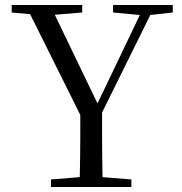

<svg xmlns="http://www.w3.org/2000/svg" viewBox="-20 -748 727 768"><path d="M184 0V-30.1L331.2 -42.1H357.5L505.5 -30.1V0ZM298.2 0Q299.2 -38.2 299.7 -69.7Q300.2 -101.3 300.7 -135.6Q301.2 -169.9 301.2 -214.5Q301.2 -259 301.2 -322.5H388.3Q388.3 -259.3 388.3 -214.7Q388.3 -170.2 388.7 -136.2Q389.1 -102.3 389.6 -70.2Q390.1 -38.2 391.1 0ZM316.7 -257.1 82.2 -728H180.4L383.4 -306.3H357.4L363 -319.6L558.5 -728H601L368.1 -257.1ZM26.8 -698V-728H308.9V-698L175.2 -686.9H149.5ZM432.3 -698V-728H671.1V-698L570.5 -686.9H551Z"/></svg>

Font: Noto Serif HK ExtraLight
Style: Regular
Weight: 200
Designer: Ryoko NISHIZUKA 西塚涼子 (kana & ideographs); Frank Grießhammer (Latin, Greek & Cyrillic); Wenlong ZHANG 张文龙 (bopomofo); San
Foundry: Adobe
Version: Version 2.002-H1;hotconv 1.1.0;makeotfexe 2.6.0